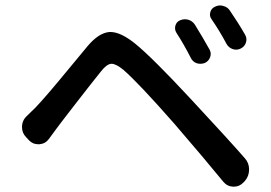

<svg xmlns="http://www.w3.org/2000/svg" viewBox="-20 -746 1015 720"><path d="M641.6 -623Q633.8 -635.7 637.7 -649.9Q641.6 -664.1 655.3 -669.9Q664.1 -673.8 672.9 -673.8Q679.7 -673.8 686.5 -671.9Q702.1 -667 710.9 -653.3Q741.2 -604.5 765.6 -560.5Q773.4 -546.9 768.1 -531.7Q762.7 -516.6 748 -509.8Q740.2 -506.8 731.4 -506.8Q724.6 -506.8 717.8 -508.8Q702.1 -514.6 695.3 -529.3Q668.9 -581.1 641.6 -623ZM773.4 -673.8Q764.6 -685.5 768.6 -700.2Q772.5 -714.8 786.1 -720.7Q795.9 -725.6 805.7 -725.6Q811.5 -725.6 817.4 -723.6Q834 -719.7 842.8 -705.1Q875 -658.2 899.4 -615.2Q907.2 -601.6 902.3 -586.4Q897.5 -571.3 882.8 -564Q868.2 -556.6 852.5 -562Q836.9 -567.4 829.1 -582Q803.7 -629.9 773.4 -673.8ZM163.1 -224.6Q150.4 -207 127.9 -205.1Q126 -205.1 123 -205.1Q103.5 -205.1 89.8 -218.8L78.1 -231.4Q62.5 -247.1 62.5 -269.5Q62.5 -293.9 80.1 -310.5Q85.9 -316.4 98.1 -328.1Q110.4 -339.8 113.3 -342.8Q133.8 -364.3 166 -401.9Q198.2 -439.5 242.7 -493.7Q287.1 -547.9 308.6 -573.2Q350.6 -623 390.6 -626Q392.6 -626 394.5 -626Q432.6 -626 487.3 -582Q551.8 -529.3 693.4 -377Q839.8 -219.7 898.4 -152.3Q914.1 -134.8 914.1 -110.4Q914.1 -85 897.5 -66.4L892.6 -61.5Q877.9 -45.9 856.4 -45.9Q855.5 -45.9 854.5 -45.9Q832 -46.9 817.4 -64.5Q752.9 -143.6 632.8 -283.2Q499 -435.5 442.4 -484.4Q415 -506.8 398.4 -506.8Q397.5 -506.8 397.5 -506.8Q379.9 -505.9 357.4 -476.6Q331.1 -444.3 263.7 -357.4Q196.3 -270.5 190.4 -261.7Q175.8 -241.2 163.1 -224.6Z"/></svg>

Font: Gen Jyuu Gothic P Medium
Style: Regular
Weight: 500
Designer: [Source Han Sans]
Ryoko NISHIZUKA  (kana & ideographs); Paul D. Hunt (Latin, Greek & Cyrillic); Wenlong ZHANG  (bopomofo
Version: Version 1.002.20150607